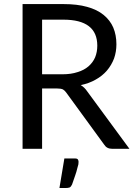

<svg xmlns="http://www.w3.org/2000/svg" viewBox="-20 -737 667 951"><path d="M290 -369.1Q332 -369.1 364.3 -379.9Q396.5 -389.6 418 -408.2Q440.4 -427.7 451.2 -453.1Q461.9 -479.5 461.9 -510.7Q461.9 -575.2 419.9 -607.4Q377.9 -639.6 293.9 -639.6Q258.8 -639.6 188.5 -639.6Q188.5 -572.3 188.5 -369.1Q213.9 -369.1 290 -369.1ZM621.1 0Q599.6 0 535.2 0Q508.8 0 496.1 -20.5Q433.6 -105.5 309.6 -276.4Q301.8 -288.1 292 -293.9Q282.2 -298.8 261.7 -298.8Q237.3 -298.8 188.5 -298.8Q188.5 -224.6 188.5 0Q164.1 0 91.8 0Q91.8 -67.4 91.8 -268.6Q91.8 -380.9 91.8 -716.8Q142.6 -716.8 293.9 -716.8Q362.3 -716.8 411.1 -703.1Q460.9 -689.5 493.2 -663.1Q525.4 -636.7 541 -600.6Q556.6 -563.5 556.6 -517.6Q556.6 -480.5 544.9 -447.3Q532.2 -414.1 509.8 -387.7Q487.3 -361.3 454.1 -342.8Q421.9 -324.2 379.9 -315.4Q398.4 -304.7 412.1 -284.2Q481.4 -189.5 621.1 0ZM351.6 47.9Q363.3 47.9 366.2 53.7Q369.1 58.6 369.1 64.5Q369.1 69.3 368.2 77.1Q366.2 85.9 362.3 98.6Q359.4 112.3 352.5 131.8Q346.7 150.4 336.9 176.8Q332 187.5 325.2 191.4Q317.4 194.3 304.7 194.3Q294.9 194.3 274.4 194.3Q280.3 158.2 298.8 47.9Q300.8 47.9 308.6 47.9Q319.3 47.9 351.6 47.9Z"/></svg>

Font: Lato
Style: Regular
Weight: 400
Designer: Lukasz Dziedzic with Adam Twardoch and Botio Nikoltchev
Version: Version 2.015; 2015-08-06; http://www.latofonts.com/